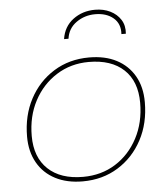

<svg xmlns="http://www.w3.org/2000/svg" viewBox="-52 -767 714 817"><g transform="rotate(-5 305.0 -358.5)"><path d="M269 3Q202 3 152.5 -22.5Q103 -48 76 -95.5Q49 -143 49 -207Q49 -297 86.5 -367.5Q124 -438 190 -479Q256 -520 341 -520Q409 -520 458 -494.5Q507 -469 534 -422Q561 -375 561 -310Q561 -220 523.5 -149.5Q486 -79 420 -38Q354 3 269 3ZM272 -16Q350 -16 410.5 -54Q471 -92 506 -158.5Q541 -225 541 -309Q541 -401 487.5 -451Q434 -501 338 -501Q261 -501 200 -462.5Q139 -424 104 -358Q69 -292 69 -208Q69 -117 122.5 -66.5Q176 -16 272 -16ZM242 -607Q250 -660 290 -690Q330 -720 384 -720Q420 -720 448.5 -706Q477 -692 493 -667Q509 -642 506 -607H487Q490 -651 460.5 -676Q431 -701 383 -701Q338 -701 302.5 -676Q267 -651 261 -607Z"/></g></svg>

Font: Montserrat Thin Thin
Style: Italic
Weight: 250
Italic angle: -11.3°
Version: Version 9.000